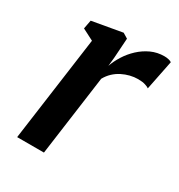

<svg xmlns="http://www.w3.org/2000/svg" viewBox="-140 -661 705 757"><g transform="rotate(30 212.0 -283.0)"><path d="M47 0 112.5 -476.5 61 -503 68.5 -542.5 205 -566.5 228 -552.5 222 -462.5 218 -423Q226.5 -448 242.5 -473.5Q258.5 -499 281 -520Q303.5 -541 331.2 -553.8Q359 -566.5 391 -566.5Q401.5 -566.5 410.8 -564.2Q420 -562 424 -558.5L397 -424Q392.5 -428 379.5 -432.2Q366.5 -436.5 346 -436.5Q328.5 -436.5 310.2 -432Q292 -427.5 274.8 -418.8Q257.5 -410 243.2 -396.5Q229 -383 219 -365L169 0Z"/></g></svg>

Font: Merriweather 20pt SemiBold
Style: Italic
Weight: 600
Italic angle: -7.8°
Version: Version 2.101